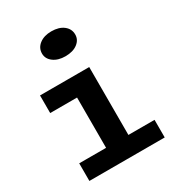

<svg xmlns="http://www.w3.org/2000/svg" viewBox="-171 -813 838 916"><g transform="rotate(-30 247.5 -354.5)"><path d="M200 -30V-471H323V-30ZM52 0V-97H467V0ZM52 -374V-471H291V-374ZM251 -572Q211 -572 185.5 -591Q160 -610 160 -639Q160 -670 185.5 -689.5Q211 -709 251 -709Q293 -709 318 -689.5Q343 -670 343 -639Q343 -610 318 -591Q293 -572 251 -572Z"/></g></svg>

Font: BioRhyme SemiExpanded SemiBold
Style: Regular
Weight: 600
Width: 6
Designer: Aoife Mooney
Foundry: Aoife Mooney Type
Version: Version 1.600;gftools[0.9.33]